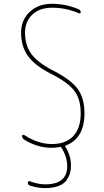

<svg xmlns="http://www.w3.org/2000/svg" viewBox="-20 -760 540 1000"><path d="M245.1 -376Q162.1 -418 126 -467.8Q89.8 -517.6 89.8 -589.8Q89.8 -656.2 134.8 -698.2Q179.7 -740.2 250 -740.2Q323.2 -740.2 389.6 -711.9Q399.4 -709 400.4 -697.3Q400.4 -687.5 389.6 -691.4Q321.3 -720.7 250 -719.7Q186.5 -719.7 148.4 -684.1Q110.4 -648.4 110.4 -589.8Q110.4 -523.4 143.6 -478.5Q176.8 -433.6 254.9 -393.6Q348.6 -345.7 384.3 -297.4Q419.9 -249 419.9 -169.9Q419.9 -39.1 322.3 -2Q318.4 0 320.3 3.9Q350.6 52.7 349.6 105.5Q349.6 124 344.7 141.6Q339.8 159.2 327.1 178.2Q314.5 197.3 285.2 208.5Q255.9 219.7 214.8 219.7Q173.8 219.7 134.8 206.1Q125 203.1 125 191.4Q125 187.5 127.9 185.1Q130.9 182.6 134.8 183.6Q172.9 199.2 214.8 200.2Q330.1 200.2 330.1 105.5Q330.1 56.6 299.8 8.8Q296.9 3.9 292 5.9Q265.6 9.8 250 9.8Q173.8 9.8 105.5 -33.2Q95.7 -40 94.7 -51.8Q94.7 -55.7 98.6 -57.1Q102.5 -58.6 106.4 -56.6Q178.7 -9.8 250 -9.8Q323.2 -9.8 361.8 -51.3Q400.4 -92.8 400.4 -169.9Q400.4 -243.2 367.2 -287.1Q334 -331.1 245.1 -376Z"/></svg>

Font: Rounded-X Mgen+ 1mn thin
Style: Regular
Weight: 100
Designer: [Source Han Sans]
Ryoko NISHIZUKA  (kana & ideographs); Paul D. Hunt (Latin, Greek & Cyrillic); Wenlong ZHANG  (bopomofo
Version: Version 1.059.20150602